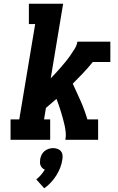

<svg xmlns="http://www.w3.org/2000/svg" viewBox="-20 -755 640 1037"><path d="M37 0V-110H84L170 -625H136V-735H321L254 -332Q269 -347 283 -362.5Q297 -378 310.5 -393.5Q324 -409 337 -425Q350 -441 361.5 -458Q373 -475 384 -492.5Q395 -510 398 -530H576V-420H481Q456 -389 428.5 -360Q401 -331 373 -303Q395 -256 416 -208.5Q437 -161 452 -110H510V0H333Q337 -20 335 -39.5Q333 -59 329 -77.5Q325 -96 320 -114Q315 -132 309.5 -150Q304 -168 298 -186Q292 -204 285 -221Q271 -209 256.5 -196.5Q242 -184 228 -172L218 -110H251V0ZM219 262 176 214Q190 203 201.5 189.5Q213 176 222 161Q222 161 222 161Q222 161 222 161Q214 158 208.5 152.5Q203 147 199.5 139.5Q196 132 196 123Q196 114 197 105Q199 93 204.5 81.5Q210 70 220 61.5Q230 53 242.5 49Q255 45 267 45Q279 45 290.5 49Q302 53 309 61.5Q316 70 317.5 81.5Q319 93 317 105Q314 128 305.5 150Q297 172 284.5 192Q272 212 255.5 230Q239 248 219 262Z"/></svg>

Font: Iosevka Curly Slab XBdExObl
Style: Regular
Weight: 800
Width: 7
Italic angle: -9°
Monospace: yes
Designer: Belleve Invis
Foundry: Belleve Invis
Version: Version 11.1.0; ttfautohint (v1.8.3)